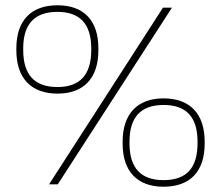

<svg xmlns="http://www.w3.org/2000/svg" viewBox="-20 -699 838 728"><path d="M445 -162V-154C445 -49 501 9 600 9C701 9 756 -49 756 -154V-162C756 -267 701 -326 600 -326C501 -326 445 -267 445 -162ZM42 -508C42 -403 98 -344 198 -344C298 -344 353 -403 353 -508V-516C353 -621 298 -679 198 -679C98 -679 42 -621 42 -516ZM68 -510V-515C68 -608 111 -654 198 -654C283 -654 326 -608 326 -515V-510C326 -415 283 -369 198 -369C111 -369 68 -415 68 -510ZM166 0H199L632 -670H598ZM471 -156V-161C471 -255 514 -301 600 -301C687 -301 729 -255 729 -161V-156C729 -62 687 -16 600 -16C514 -16 471 -62 471 -156Z"/></svg>

Font: LT Wave Alt Thin
Style: Regular
Weight: 100
Designer: Daniel Lyons
Version: Version 2.5 (Glyphs App)